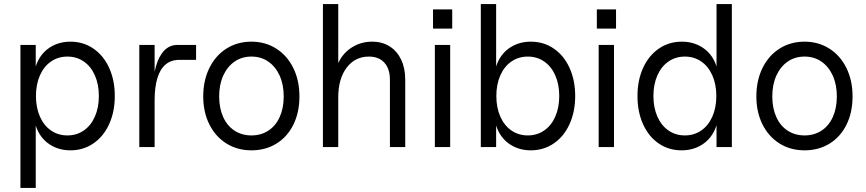

<svg xmlns="http://www.w3.org/2000/svg" viewBox="-20 -720 4239 940"><path d="M146 -170V-330Q146 -385 168.5 -427Q191 -469 232 -492.5Q273 -516 325 -516Q388 -516 437.5 -482Q487 -448 514.5 -387.5Q542 -327 542 -250Q542 -173 514.5 -112.5Q487 -52 437.5 -18Q388 16 325 16Q273 16 232 -7.5Q191 -31 168.5 -73Q146 -115 146 -170ZM80 -500H155V200H80ZM464 -250Q464 -307 444.5 -351Q425 -395 390 -419Q355 -443 310 -443Q265 -443 230 -419Q195 -395 175.5 -351Q156 -307 156 -250Q156 -193 175.5 -149Q195 -105 230 -81Q265 -57 310 -57Q355 -57 390 -81Q425 -105 444.5 -149Q464 -193 464 -250Z M662 -500H737V-335L729 -275Q729 -345 743.5 -395.5Q758 -446 784.5 -473Q811 -500 848 -500H940V-427H858Q818 -427 791 -404.5Q764 -382 750.5 -337.5Q737 -293 737 -228V0H662Z M975 -248Q975 -326 1005 -387Q1035 -448 1088.5 -482Q1142 -516 1211 -516Q1279 -516 1332.5 -482Q1386 -448 1416 -387Q1446 -326 1446 -248Q1446 -170 1416.5 -110Q1387 -50 1333.5 -17Q1280 16 1211 16Q1142 16 1088.5 -17.5Q1035 -51 1005 -111Q975 -171 975 -248ZM1369 -248Q1369 -306 1349 -350Q1329 -394 1293.5 -418.5Q1258 -443 1211 -443Q1164 -443 1128.5 -418.5Q1093 -394 1073 -350Q1053 -306 1053 -248Q1053 -191 1072.5 -147.5Q1092 -104 1128 -80.5Q1164 -57 1211 -57Q1258 -57 1294 -80.5Q1330 -104 1349.5 -147.5Q1369 -191 1369 -248Z M1786 -443Q1718 -443 1677 -388.5Q1636 -334 1636 -243L1621 -339Q1621 -388 1645 -428.5Q1669 -469 1710.5 -492.5Q1752 -516 1802 -516Q1851 -516 1887.5 -493Q1924 -470 1944 -428Q1964 -386 1964 -329V0H1889V-329Q1889 -383 1862 -413Q1835 -443 1786 -443ZM1561 -700H1636V0H1561Z M2109 -500H2184V0H2109ZM2100 -674H2194V-580H2100Z M2400 -170V-330Q2400 -385 2422.5 -427Q2445 -469 2486 -492.5Q2527 -516 2579 -516Q2642 -516 2691.5 -482Q2741 -448 2768.5 -387.5Q2796 -327 2796 -250Q2796 -173 2768.5 -112.5Q2741 -52 2691.5 -18Q2642 16 2579 16Q2527 16 2486 -7.5Q2445 -31 2422.5 -73Q2400 -115 2400 -170ZM2334 -700H2409V0H2334ZM2718 -250Q2718 -307 2698.5 -351Q2679 -395 2644 -419Q2609 -443 2564 -443Q2519 -443 2484 -419Q2449 -395 2429.5 -351Q2410 -307 2410 -250Q2410 -193 2429.5 -149Q2449 -105 2484 -81Q2519 -57 2564 -57Q2609 -57 2644 -81Q2679 -105 2698.5 -149Q2718 -193 2718 -250Z M2911 -500H2986V0H2911ZM2902 -674H2996V-580H2902Z M3101 -250Q3101 -327 3128.5 -387.5Q3156 -448 3205.5 -482Q3255 -516 3318 -516Q3370 -516 3411 -492.5Q3452 -469 3474.5 -427Q3497 -385 3497 -330V-170Q3497 -116 3474 -73.5Q3451 -31 3410 -7.5Q3369 16 3317 16Q3254 16 3205 -17.5Q3156 -51 3128.5 -111.5Q3101 -172 3101 -250ZM3487 -250Q3487 -307 3467.5 -351Q3448 -395 3413 -419Q3378 -443 3333 -443Q3288 -443 3253 -419Q3218 -395 3198.5 -351Q3179 -307 3179 -250Q3179 -193 3198.5 -149Q3218 -105 3253 -81Q3288 -57 3333 -57Q3378 -57 3413 -81Q3448 -105 3467.5 -149Q3487 -193 3487 -250ZM3488 -700H3563V0H3488Z M3683 -248Q3683 -326 3713 -387Q3743 -448 3796.5 -482Q3850 -516 3919 -516Q3987 -516 4040.5 -482Q4094 -448 4124 -387Q4154 -326 4154 -248Q4154 -170 4124.5 -110Q4095 -50 4041.5 -17Q3988 16 3919 16Q3850 16 3796.5 -17.5Q3743 -51 3713 -111Q3683 -171 3683 -248ZM4077 -248Q4077 -306 4057 -350Q4037 -394 4001.5 -418.5Q3966 -443 3919 -443Q3872 -443 3836.5 -418.5Q3801 -394 3781 -350Q3761 -306 3761 -248Q3761 -191 3780.5 -147.5Q3800 -104 3836 -80.5Q3872 -57 3919 -57Q3966 -57 4002 -80.5Q4038 -104 4057.5 -147.5Q4077 -191 4077 -248Z"/></svg>

Font: Uncut Sans Variable
Style: Regular
Weight: 400
Designer: Kasper Nordkvist
Foundry: UNCUT.wtf
Version: Version 1.303;Glyphs 3.1.2 (3151)